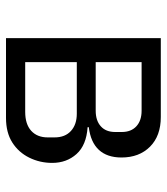

<svg xmlns="http://www.w3.org/2000/svg" viewBox="22 -578 556 640"><g transform="rotate(90 300.0 -258.0)"><path d="M107 -516H370Q433 -516 469 -480Q505 -444 505 -385Q505 -337 479.5 -309.5Q454 -282 404 -276V-272Q464 -268 493.5 -235Q523 -202 523 -154Q523 -113 505.5 -77.5Q488 -42 455 -21Q422 0 373 0H107ZM353 -64Q394 -64 416 -84Q438 -104 438 -139V-162Q438 -197 416.5 -216.5Q395 -236 359 -236H187V-64ZM349 -299Q382 -299 401 -316Q420 -333 420 -364V-386Q420 -417 401 -434.5Q382 -452 349 -452H187V-299Z"/></g></svg>

Font: Lilex
Style: Regular
Weight: 400
Monospace: yes
Designer: Mike Abbink, Paul van der Laan, Pieter van Rosmalen, Mikhael Khrustik
Foundry: Mikhael Khrustik
Version: Version 2.510